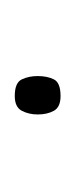

<svg xmlns="http://www.w3.org/2000/svg" viewBox="59 -444 102 260"><g transform="rotate(-90 110.0 -314.0)"><path d="M85 -314Q85 -326 90 -335.5Q95 -345 110 -345Q128 -345 132.5 -335.5Q137 -326 137 -314Q137 -301 132.5 -292Q128 -283 110 -283Q95 -283 90 -292Q85 -301 85 -314Z"/></g></svg>

Font: Noto Sans Symbols Thin
Style: Regular
Weight: 250
Version: Version 2.002